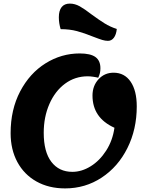

<svg xmlns="http://www.w3.org/2000/svg" viewBox="-20 -1022 802 1067"><path d="M494 -491Q494 -545 527.5 -581.5Q561 -618 611 -618Q672 -618 706 -568Q740 -518 740 -431Q740 -303 688 -199Q636 -95 545 -35Q454 25 342 25Q251 25 182.5 -13.5Q114 -52 76.5 -121.5Q39 -191 39 -282Q39 -413 92 -514Q145 -615 233 -670Q321 -725 423 -725Q483 -725 510.5 -705Q538 -685 538 -643Q538 -628 535.5 -617Q533 -606 526 -590Q515 -593 497.5 -595.5Q480 -598 468 -598Q397 -598 341.5 -557Q286 -516 254.5 -444Q223 -372 223 -284Q223 -178 265.5 -122.5Q308 -67 382 -67Q434 -67 484 -98Q534 -129 570 -185Q606 -241 616 -312Q494 -367 494 -491ZM498 -818Q449 -838 408 -849Q367 -860 317 -860Q307 -893 307 -926Q307 -963 322.5 -982.5Q338 -1002 368 -1002Q396 -1002 423 -987Q450 -972 490 -941Q531 -911 561.5 -892Q592 -873 629 -861Q626 -830 613 -812.5Q600 -795 580 -795Q565 -795 548.5 -800Q532 -805 498 -818Z"/></svg>

Font: Lemonada SemiBold
Style: Regular
Weight: 600
Designer: Mohamed Gaber (Arabic) Eduardo Tunni (Latin)
Foundry: Kief Type Foundry
Version: Version 3.006